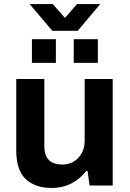

<svg xmlns="http://www.w3.org/2000/svg" viewBox="-20 -917 641 949"><path d="M234.2 12Q154.3 12 107.3 -31.8Q60.3 -75.6 60.3 -174.3V-526.4H199.1V-196.7Q199.1 -163 209.7 -142.4Q220.4 -121.9 240.4 -112.8Q260.5 -103.7 288.8 -103.7Q320 -103.7 344.8 -118.7Q369.6 -133.7 384 -160.2Q398.4 -186.6 398.4 -219.6V-526.4H537.1V0H422.7L412.7 -72.2H405.7Q378.2 -34.4 334.4 -11.2Q290.5 12 234.2 12ZM137.8 -606.3V-723.4H256.2V-606.3ZM344.5 -606.3V-723.4H463.7V-606.3ZM126.4 -897H240.9L329.3 -796.3L272.9 -795.5L360.6 -897H475.5L364.2 -764.8H238.5Z"/></svg>

Font: Archivo Variable SemiBold
Style: Regular
Weight: 600
Designer: Hector Gatti
Foundry: Omnibus-Type
Version: Version 2.001